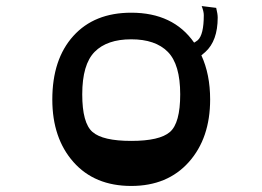

<svg xmlns="http://www.w3.org/2000/svg" viewBox="-20 -602 868 635"><path d="M659 -430 646 -419Q675 -356 675 -273Q675 -145 604.5 -66Q534 13 414 13Q293 13 223 -66Q153 -145 153 -273Q153 -406 222.5 -483Q292 -560 414 -560Q553 -560 622 -461Q626 -463 634 -469Q654 -487 654 -552Q654 -564 647 -582L695 -576Q700 -556 700 -544Q700 -467 659 -430ZM576 -290Q576 -389 535 -430.5Q494 -472 414 -472Q334 -472 293 -430.5Q252 -389 252 -290Q252 -195 286 -165.5Q320 -136 414 -136Q508 -136 542 -165.5Q576 -195 576 -290Z"/></svg>

Font: OpenDyslexic
Style: Regular
Weight: 400
Designer: Abbie Gonzalez
Version: Version 0.920;hotconv 1.0.109;makeotfexe 2.5.65596